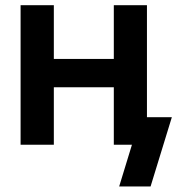

<svg xmlns="http://www.w3.org/2000/svg" viewBox="-20 -542 664 719"><path d="M439 -321.3V-215.3H148.4V-321.3ZM181.6 -522.5V0H57.1V-522.5ZM530.3 -522.5V0H406.2V-522.5ZM426.3 156.2 474.1 0H437.5V-103H623.5L543.9 156.2Z"/></svg>

Font: Inter 28pt SemiBold
Style: Regular
Weight: 600
Designer: Rasmus Andersson
Foundry: rsms
Version: Version 4.001;git-66647c0bb